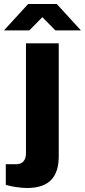

<svg xmlns="http://www.w3.org/2000/svg" viewBox="-68 -744 425 961"><path d="M-48 -592H79L144 -658L209 -592H337L216 -724H73ZM67 197C183 197 226 137 226 37V-527H62V22C62 58 46 78 12 78H-39V181C-13 190 37 197 67 197Z"/></svg>

Font: Archivo ExtraBold
Style: Regular
Weight: 800
Designer: Hector Gatti
Foundry: Omnibus-Type
Version: Version 2.001